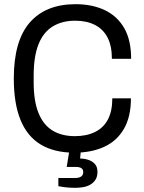

<svg xmlns="http://www.w3.org/2000/svg" viewBox="-20 -718 688 918"><path d="M336 12Q240 12 175.5 -26.5Q111 -65 78.5 -143.5Q46 -222 46 -343Q46 -523 122.5 -610.5Q199 -698 341 -698Q421 -698 481 -669.5Q541 -641 574 -583.5Q607 -526 607 -437H515Q515 -498 494.5 -538Q474 -578 434.5 -598.5Q395 -619 339 -619Q277 -619 232 -591.5Q187 -564 164 -506Q141 -448 141 -356V-325Q141 -235 164 -178Q187 -121 231 -94Q275 -67 338 -67Q394 -67 434.5 -87Q475 -107 496 -147Q517 -187 517 -248H606Q606 -159 572 -101Q538 -43 477 -15.5Q416 12 336 12ZM340 180Q319 180 298 178Q277 176 259 172V133H339Q358 133 368 126Q378 119 378 105Q378 92 369 86Q360 80 340 80H299L314 -13H368L363 40Q384 40 403 46.5Q422 53 434 66.5Q446 80 446 104Q446 127 436 142Q426 157 410.5 165.5Q395 174 376.5 177Q358 180 340 180Z"/></svg>

Font: Archivo SemiCondensed
Style: Regular
Weight: 400
Width: 4
Designer: Hector Gatti
Foundry: Omnibus-Type
Version: Version 2.001